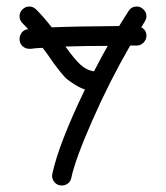

<svg xmlns="http://www.w3.org/2000/svg" viewBox="-20 -570 510 590"><path d="M430 -460Q430 -448 421 -439Q412 -430 400 -430Q390 -430 380 -430Q316 -319 263.5 -199.5Q211 -80 199 -23Q197 -13 189 -6.5Q181 0 170 0Q157 0 148.5 -9Q140 -18 140 -30Q140 -31 140.5 -33.5Q141 -36 141 -37Q161 -129 241 -295Q226 -300 211 -309.5Q196 -319 187.5 -325.5Q179 -332 163.5 -351.5Q148 -371 145.5 -375Q143 -379 126 -403Q114 -419 111 -423Q87 -422 75 -420H70Q58 -420 49 -428.5Q40 -437 40 -450Q40 -461 47 -470Q54 -479 65 -480Q66 -480 67 -480Q58 -490 49 -499Q40 -508 40 -520Q40 -532 49 -541Q58 -550 70 -550Q82 -550 91 -541Q115 -517 139 -486Q212 -489 346 -490Q361 -514 375 -536Q384 -550 400 -550Q412 -550 421 -541Q430 -532 430 -520Q430 -512 425 -504Q419 -495 414 -486Q430 -478 430 -460ZM311 -429Q238 -429 181 -427Q209 -388 227.5 -371Q246 -354 269 -351Q290 -392 311 -429Z"/></svg>

Font: Pecita
Style: Book
Weight: 400
Width: 7
Version: Version 4.3